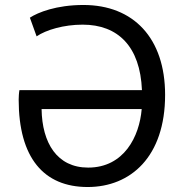

<svg xmlns="http://www.w3.org/2000/svg" viewBox="-20 -732 738 771"><path d="M549 -294H147C149 -158 209 -59 334 -59C478 -59 540 -184 549 -294ZM58 -370H550C543 -545 454 -633 312 -633C236 -633 165 -612 127 -586L100 -661C132 -682 206 -712 315 -712C516 -712 643 -579 643 -351C643 -103 505 19 332 19C156 19 55 -98 55 -332C55 -342 56 -360 58 -370Z"/></svg>

Font: Repo Regular
Style: Regular
Weight: 400
Designer: Stefan Peev
Foundry: Context Ltd
Version: Version 1.502